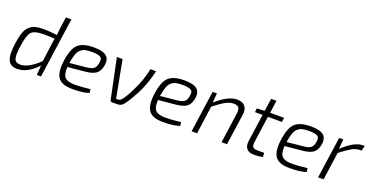

<svg xmlns="http://www.w3.org/2000/svg" viewBox="-26 -1394 4083 2099"><g transform="rotate(20 2015.5 -344.0)"><path d="M544 -700 445 0H396L405 -113Q290 12 169 12Q90 12 63.5 -48.5Q37 -109 57 -246Q68 -326 86 -375Q104 -424 134.5 -451Q165 -478 202 -487.5Q239 -497 297 -497Q367 -497 454 -485Q457 -538 463 -578L480 -700ZM406 -165 443 -440Q339 -444 318 -444Q211 -444 175 -407Q139 -370 121 -241Q104 -132 117 -88Q130 -44 185 -44Q282 -44 406 -165Z M1001 -55 1006 -12Q937 12 811 12Q689 12 645.5 -49.5Q602 -111 622 -251Q642 -395 699 -446Q756 -497 882 -497Q987 -497 1029.5 -460.5Q1072 -424 1056 -344Q1043 -279 1003.5 -251Q964 -223 880 -215L681 -196Q675 -106 708 -74Q741 -42 823 -42Q895 -42 1001 -55ZM687 -245 880 -264Q935 -270 959 -287.5Q983 -305 992 -349Q1005 -408 977 -425.5Q949 -443 877 -443Q829 -443 800 -436Q771 -429 747.5 -408Q724 -387 710.5 -349.5Q697 -312 687 -249Z M1542 -484H1608Q1574 -331 1505 -197Q1444 -84 1409 -41Q1393 -19 1375.5 -9.5Q1358 0 1330 0H1272Q1253 0 1249 -18L1152 -484H1218L1300 -51H1317Q1335 -51 1345 -56.5Q1355 -62 1368 -78Q1407 -129 1452 -223Q1515 -349 1542 -484Z M2055 -55 2060 -12Q1991 12 1865 12Q1743 12 1699.5 -49.5Q1656 -111 1676 -251Q1696 -395 1753 -446Q1810 -497 1936 -497Q2041 -497 2083.5 -460.5Q2126 -424 2110 -344Q2097 -279 2057.5 -251Q2018 -223 1934 -215L1735 -196Q1729 -106 1762 -74Q1795 -42 1877 -42Q1949 -42 2055 -55ZM1741 -245 1934 -264Q1989 -270 2013 -287.5Q2037 -305 2046 -349Q2059 -408 2031 -425.5Q2003 -443 1931 -443Q1883 -443 1854 -436Q1825 -429 1801.5 -408Q1778 -387 1764.5 -349.5Q1751 -312 1741 -249Z M2316 -484 2306 -374Q2446 -497 2546 -497Q2610 -497 2640 -462Q2670 -427 2661 -362L2609 0H2546L2595 -349Q2602 -400 2586.5 -421Q2571 -442 2528 -442Q2482 -442 2432.5 -414.5Q2383 -387 2306 -326L2261 0H2197L2266 -484Z M2927 -434 2883 -119Q2878 -82 2892 -66Q2906 -50 2943 -50H3023L3026 -2Q2982 8 2925 8Q2865 8 2838.5 -24Q2812 -56 2820 -114L2865 -434H2776L2782 -479L2872 -484L2893 -631H2955L2935 -484H3098L3090 -434Z M3527 -55 3532 -12Q3463 12 3337 12Q3215 12 3171.5 -49.5Q3128 -111 3148 -251Q3168 -395 3225 -446Q3282 -497 3408 -497Q3513 -497 3555.5 -460.5Q3598 -424 3582 -344Q3569 -279 3529.5 -251Q3490 -223 3406 -215L3207 -196Q3201 -106 3234 -74Q3267 -42 3349 -42Q3421 -42 3527 -55ZM3213 -245 3406 -264Q3461 -270 3485 -287.5Q3509 -305 3518 -349Q3531 -408 3503 -425.5Q3475 -443 3403 -443Q3355 -443 3326 -436Q3297 -429 3273.5 -408Q3250 -387 3236.5 -349.5Q3223 -312 3213 -249Z M4031 -497 4015 -437H3992Q3950 -437 3903 -410.5Q3856 -384 3778 -323L3733 0H3669L3738 -484H3786L3777 -370Q3910 -497 4008 -497Z"/></g></svg>

Font: Exo 2.0 Light
Style: Italic
Weight: 300
Italic angle: -8°
Designer: Natanael Gama
Version: Version 1.001;PS 001.001;hotconv 1.0.70;makeotf.lib2.5.58329